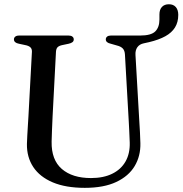

<svg xmlns="http://www.w3.org/2000/svg" viewBox="-20 -867 858 902"><path d="M585 -294.5 567 -610.5Q566 -629.5 556.8 -639.2Q547.5 -649 528.5 -653.5L500.5 -661.5Q477 -666.5 477 -682Q477 -690 483.2 -695Q489.5 -700 500.5 -700H638Q690 -700 709.5 -719.5Q729 -739 729 -775.5V-799Q729 -822 740.8 -834.5Q752.5 -847 773.5 -847Q794.5 -847 806 -833.8Q817.5 -820.5 817.5 -797Q817.5 -763 802.2 -738.2Q787 -713.5 756.8 -696.8Q726.5 -680 680.5 -669L655.5 -663.5Q635.5 -659.5 625.2 -645Q615 -630.5 616.5 -608.5L634.5 -297Q636 -271 637.5 -246Q639 -221 639.5 -194.5Q641 -134.5 612.8 -87Q584.5 -39.5 526 -12Q467.5 15.5 378.5 15.5Q289 15.5 228 -10.2Q167 -36 136.2 -82.5Q105.5 -129 106.5 -191Q107 -206.5 108.2 -230Q109.5 -253.5 111 -277.8Q112.5 -302 113.5 -318.5L130 -624Q130.5 -638 122.2 -645.2Q114 -652.5 97 -655.5L69 -661.5Q45.5 -666 45.5 -682Q45.5 -690 51.8 -695Q58 -700 70 -700H302.5Q314 -700 320.2 -695Q326.5 -690 326.5 -682Q326.5 -673.5 320.2 -668.8Q314 -664 302.5 -661.5L274 -655.5Q258.5 -652.5 251.2 -645.8Q244 -639 243 -624.5L227 -319Q225 -283.5 224.2 -254Q223.5 -224.5 222.5 -201.5Q221 -116 270.5 -73.2Q320 -30.5 407.5 -30.5Q466 -30.5 507.2 -50.8Q548.5 -71 569.8 -108.5Q591 -146 589.5 -197.5Q588.5 -229.5 587.2 -252Q586 -274.5 585 -294.5Z"/></svg>

Font: Fraunces
Style: Regular
Weight: 400
Version: Version 1.000;[b76b70a41]